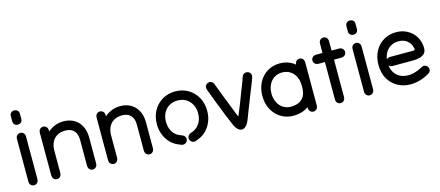

<svg xmlns="http://www.w3.org/2000/svg" viewBox="-52 -1274 4211 1839"><g transform="rotate(-15 2053.5 -354.5)"><path d="M70 -40Q70 -14 83.5 -1.5Q97 11 115 11Q133 11 146.5 -2Q160 -15 160 -40Q160 -63 160 -82.5Q160 -102 160 -122Q160 -142 160 -165Q160 -188 160 -218.5Q160 -249 160 -279.5Q160 -310 160 -333Q160 -356 160 -374.5Q160 -393 160 -412.5Q160 -432 160 -458Q160 -483 146.5 -495.5Q133 -508 115 -508Q97 -508 83.5 -495.5Q70 -483 70 -458Q70 -433 70 -411.5Q70 -390 70 -371Q70 -352 70 -333Q70 -299 70 -274Q70 -249 70 -224Q70 -199 70 -165Q70 -146 70 -125.5Q70 -105 70 -83Q70 -61 70 -40ZM70 -636Q70 -613 83.5 -601.5Q97 -590 115 -590Q133 -590 146.5 -601.5Q160 -613 160 -636Q160 -647 160 -654Q160 -661 160 -668Q160 -675 160 -685Q160 -708 146.5 -719.5Q133 -731 115 -731Q97 -731 83.5 -719.5Q70 -708 70 -685Q70 -675 70 -668Q70 -661 70 -654Q70 -647 70 -636Z M652 -40Q652 -15 665.5 -2Q679 11 697 11Q715 11 728.5 -2Q742 -15 742 -40Q742 -65 742 -86Q742 -107 742 -128.5Q742 -150 742 -175Q742 -211 742 -240.5Q742 -270 742 -293Q742 -345 727 -385Q712 -425 685 -452.5Q658 -480 621.5 -494Q585 -508 542 -508Q490 -508 445 -487Q400 -466 367 -429.5Q334 -393 315.5 -346Q297 -299 297 -248Q297 -223 297 -195.5Q297 -168 297 -141Q297 -114 297 -88.5Q297 -63 297 -40Q297 -20 306 -7.5Q315 5 328.5 9Q342 13 355.5 9Q369 5 378 -7.5Q387 -20 387 -40Q387 -58 387 -91.5Q387 -125 387 -164.5Q387 -204 387 -241.5Q387 -279 387 -305.5Q387 -332 387 -338Q387 -360 387 -379Q387 -398 387 -417Q387 -436 387 -458Q387 -483 373.5 -496Q360 -509 342 -509Q324 -509 310.5 -496Q297 -483 297 -458Q297 -438 297 -418Q297 -398 297 -378Q297 -358 297 -338Q297 -328 297 -301Q297 -274 297 -237.5Q297 -201 297 -162.5Q297 -124 297 -91.5Q297 -59 297 -40Q297 -20 306 -7.5Q315 5 328.5 9Q342 13 355.5 9Q369 5 378 -7.5Q387 -20 387 -40Q387 -63 387 -93.5Q387 -124 387 -155Q387 -186 387 -213.5Q387 -241 387 -258Q387 -297 398 -327Q409 -357 428.5 -377Q448 -397 475 -407.5Q502 -418 535 -418Q573 -418 599 -404Q625 -390 638.5 -362.5Q652 -335 652 -293Q652 -258 652 -228.5Q652 -199 652 -175Q652 -155 652 -131.5Q652 -108 652 -84.5Q652 -61 652 -40Z M1215 -40Q1215 -15 1228.5 -2Q1242 11 1260 11Q1278 11 1291.5 -2Q1305 -15 1305 -40Q1305 -65 1305 -86Q1305 -107 1305 -128.5Q1305 -150 1305 -175Q1305 -211 1305 -240.5Q1305 -270 1305 -293Q1305 -345 1290 -385Q1275 -425 1248 -452.5Q1221 -480 1184.5 -494Q1148 -508 1105 -508Q1053 -508 1008 -487Q963 -466 930 -429.5Q897 -393 878.5 -346Q860 -299 860 -248Q860 -223 860 -195.5Q860 -168 860 -141Q860 -114 860 -88.5Q860 -63 860 -40Q860 -20 869 -7.5Q878 5 891.5 9Q905 13 918.5 9Q932 5 941 -7.5Q950 -20 950 -40Q950 -58 950 -91.5Q950 -125 950 -164.5Q950 -204 950 -241.5Q950 -279 950 -305.5Q950 -332 950 -338Q950 -360 950 -379Q950 -398 950 -417Q950 -436 950 -458Q950 -483 936.5 -496Q923 -509 905 -509Q887 -509 873.5 -496Q860 -483 860 -458Q860 -438 860 -418Q860 -398 860 -378Q860 -358 860 -338Q860 -328 860 -301Q860 -274 860 -237.5Q860 -201 860 -162.5Q860 -124 860 -91.5Q860 -59 860 -40Q860 -20 869 -7.5Q878 5 891.5 9Q905 13 918.5 9Q932 5 941 -7.5Q950 -20 950 -40Q950 -63 950 -93.5Q950 -124 950 -155Q950 -186 950 -213.5Q950 -241 950 -258Q950 -297 961 -327Q972 -357 991.5 -377Q1011 -397 1038 -407.5Q1065 -418 1098 -418Q1136 -418 1162 -404Q1188 -390 1201.5 -362.5Q1215 -335 1215 -293Q1215 -258 1215 -228.5Q1215 -199 1215 -175Q1215 -155 1215 -131.5Q1215 -108 1215 -84.5Q1215 -61 1215 -40Z M1575 1Q1599 9 1615.5 0Q1632 -9 1638 -26Q1644 -43 1636 -59.5Q1628 -76 1604 -85Q1586 -91 1571 -99Q1556 -107 1543.5 -118Q1531 -129 1520 -145Q1506 -166 1498.5 -192.5Q1491 -219 1491 -249Q1491 -298 1511 -336.5Q1531 -375 1567 -396.5Q1603 -418 1650 -418Q1697 -418 1733 -396.5Q1769 -375 1789.5 -336.5Q1810 -298 1810 -249Q1810 -219 1802.5 -193Q1795 -167 1781 -146Q1764 -122 1745 -108.5Q1726 -95 1696 -85Q1672 -76 1664 -59.5Q1656 -43 1662 -26Q1668 -9 1684.5 0Q1701 9 1724 1Q1769 -15 1800 -37Q1831 -59 1855 -96Q1877 -128 1888.5 -166.5Q1900 -205 1900 -249Q1900 -324 1867.5 -382.5Q1835 -441 1778.5 -474.5Q1722 -508 1650 -508Q1579 -508 1522.5 -474.5Q1466 -441 1433.5 -382.5Q1401 -324 1401 -249Q1401 -204 1413 -165Q1425 -126 1446 -95Q1470 -59 1501.5 -36.5Q1533 -14 1575 1Z M2035 -474Q2026 -498 2009 -505Q1992 -512 1975 -505.5Q1958 -499 1950 -482.5Q1942 -466 1951 -442Q1963 -411 1972 -386.5Q1981 -362 1990 -338.5Q1999 -315 2010 -286Q2022 -257 2033 -228Q2044 -199 2059.5 -160.5Q2075 -122 2099 -66Q2115 -27 2135 -8Q2155 11 2176.5 10.5Q2198 10 2217.5 -9.5Q2237 -29 2252 -68Q2268 -110 2280.5 -142.5Q2293 -175 2303.5 -201Q2314 -227 2322.5 -249.5Q2331 -272 2340 -294Q2351 -322 2360 -344.5Q2369 -367 2378.5 -390.5Q2388 -414 2398 -443Q2406 -467 2397.5 -483.5Q2389 -500 2371.5 -505.5Q2354 -511 2337 -504Q2320 -497 2312 -473Q2303 -445 2294 -421.5Q2285 -398 2276 -376Q2267 -354 2257 -328Q2246 -298 2234.5 -268.5Q2223 -239 2211.5 -210Q2200 -181 2187 -150Q2182 -137 2179 -130Q2176 -123 2174 -123Q2172 -123 2169 -130Q2166 -137 2160 -151Q2148 -182 2137 -209.5Q2126 -237 2116 -264Q2106 -291 2094 -320Q2083 -348 2074 -371Q2065 -394 2056 -418.5Q2047 -443 2035 -474Z M2927 -452Q2927 -477 2913.5 -490Q2900 -503 2882 -503Q2864 -503 2850.5 -490Q2837 -477 2837 -452Q2837 -435 2837 -408.5Q2837 -382 2837 -351Q2837 -320 2837 -288Q2837 -256 2837 -227Q2837 -190 2826.5 -162Q2816 -134 2796 -115.5Q2776 -97 2748.5 -88Q2721 -79 2688 -79Q2655 -79 2627 -91.5Q2599 -104 2579 -127Q2559 -150 2548 -181Q2537 -212 2537 -249Q2537 -286 2548 -317Q2559 -348 2578.5 -370.5Q2598 -393 2626 -405.5Q2654 -418 2687 -418Q2731 -418 2765 -397Q2799 -376 2818 -338Q2837 -300 2837 -251Q2837 -236 2837 -211.5Q2837 -187 2837 -163.5Q2837 -140 2837 -129Q2837 -112 2837 -95.5Q2837 -79 2837 -62Q2837 -45 2837 -29Q2837 -4 2850.5 9Q2864 22 2882 22Q2900 22 2913.5 9Q2927 -4 2927 -29Q2927 -56 2927 -79Q2927 -102 2927 -129Q2927 -146 2927 -165.5Q2927 -185 2927 -206.5Q2927 -228 2927 -251Q2927 -308 2908.5 -355Q2890 -402 2857.5 -436.5Q2825 -471 2781.5 -489.5Q2738 -508 2687 -508Q2619 -508 2564.5 -475Q2510 -442 2478.5 -383.5Q2447 -325 2447 -249Q2447 -192 2465 -144.5Q2483 -97 2516 -62Q2549 -27 2593 -8Q2637 11 2688 11Q2739 11 2782.5 -5Q2826 -21 2858.5 -51.5Q2891 -82 2909 -126Q2927 -170 2927 -227Q2927 -270 2927 -301.5Q2927 -333 2927 -357.5Q2927 -382 2927 -404Q2927 -426 2927 -452Z M3110 -40Q3110 -14 3123.5 -1.5Q3137 11 3155 11Q3173 11 3186.5 -2Q3200 -15 3200 -40Q3200 -67 3200 -84.5Q3200 -102 3200 -120Q3200 -138 3200 -165Q3200 -215 3200 -254Q3200 -293 3200 -327Q3200 -361 3200 -393.5Q3200 -426 3200 -463Q3200 -486 3200 -502.5Q3200 -519 3200 -532Q3200 -545 3200 -558Q3200 -571 3200 -588Q3200 -613 3186.5 -626Q3173 -639 3155 -639Q3137 -639 3123.5 -626Q3110 -613 3110 -588Q3110 -573 3110 -551.5Q3110 -530 3110 -507Q3110 -484 3110 -463Q3110 -408 3110 -367Q3110 -326 3110 -292.5Q3110 -259 3110 -228.5Q3110 -198 3110 -165Q3110 -140 3110 -121Q3110 -102 3110 -83Q3110 -64 3110 -40ZM3271 -408Q3296 -408 3309 -421.5Q3322 -435 3322 -453Q3322 -471 3309 -484.5Q3296 -498 3271 -498Q3255 -498 3242.5 -498Q3230 -498 3214 -498Q3186 -498 3158.5 -498Q3131 -498 3103 -498Q3093 -498 3085.5 -498Q3078 -498 3070 -498Q3062 -498 3049 -498Q3024 -498 3011 -484.5Q2998 -471 2998 -453Q2998 -435 3011 -421.5Q3024 -408 3049 -408Q3059 -408 3068.5 -408Q3078 -408 3086 -408Q3094 -408 3103 -408Q3133 -408 3158.5 -408Q3184 -408 3214 -408Q3228 -408 3242 -408Q3256 -408 3271 -408Z M3398 -40Q3398 -14 3411.5 -1.5Q3425 11 3443 11Q3461 11 3474.5 -2Q3488 -15 3488 -40Q3488 -63 3488 -82.5Q3488 -102 3488 -122Q3488 -142 3488 -165Q3488 -188 3488 -218.5Q3488 -249 3488 -279.5Q3488 -310 3488 -333Q3488 -356 3488 -374.5Q3488 -393 3488 -412.5Q3488 -432 3488 -458Q3488 -483 3474.5 -495.5Q3461 -508 3443 -508Q3425 -508 3411.5 -495.5Q3398 -483 3398 -458Q3398 -433 3398 -411.5Q3398 -390 3398 -371Q3398 -352 3398 -333Q3398 -299 3398 -274Q3398 -249 3398 -224Q3398 -199 3398 -165Q3398 -146 3398 -125.5Q3398 -105 3398 -83Q3398 -61 3398 -40ZM3398 -636Q3398 -613 3411.5 -601.5Q3425 -590 3443 -590Q3461 -590 3474.5 -601.5Q3488 -613 3488 -636Q3488 -647 3488 -654Q3488 -661 3488 -668Q3488 -675 3488 -685Q3488 -708 3474.5 -719.5Q3461 -731 3443 -731Q3425 -731 3411.5 -719.5Q3398 -708 3398 -685Q3398 -675 3398 -668Q3398 -661 3398 -654Q3398 -647 3398 -636Z M3729 -294Q3704 -294 3691 -280.5Q3678 -267 3678 -249Q3678 -231 3691 -217.5Q3704 -204 3729 -204Q3750 -204 3771.5 -204Q3793 -204 3816.5 -204Q3840 -204 3867 -204Q3894 -204 3926 -204Q3968 -204 3996.5 -212Q4025 -220 4041 -235.5Q4057 -251 4061 -275Q4065 -299 4059 -330Q4049 -385 4018.5 -424.5Q3988 -464 3942 -486Q3896 -508 3841 -508Q3772 -508 3717 -475.5Q3662 -443 3630 -384.5Q3598 -326 3598 -248Q3598 -167 3632 -109Q3666 -51 3723 -20Q3780 11 3850 11Q3878 11 3908.5 5.5Q3939 0 3970 -11.5Q4001 -23 4032 -41Q4054 -53 4058.5 -71Q4063 -89 4054 -104.5Q4045 -120 4027.5 -126Q4010 -132 3988 -119Q3964 -106 3940.5 -97Q3917 -88 3894 -83.5Q3871 -79 3850 -79Q3803 -79 3766.5 -98.5Q3730 -118 3709 -156Q3688 -194 3688 -248Q3688 -299 3707.5 -337.5Q3727 -376 3761.5 -397Q3796 -418 3841 -418Q3875 -418 3902 -405.5Q3929 -393 3946.5 -369.5Q3964 -346 3971 -314Q3973 -304 3970.5 -300Q3968 -296 3962.5 -294.5Q3957 -293 3947.5 -293.5Q3938 -294 3926 -294Q3893 -294 3858.5 -294Q3824 -294 3791 -294Q3758 -294 3729 -294Z"/></g></svg>

Font: Tilt Neon
Style: Regular
Weight: 400
Designer: Andy Clymer
Foundry: Andy Clymer
Version: Version 1.000